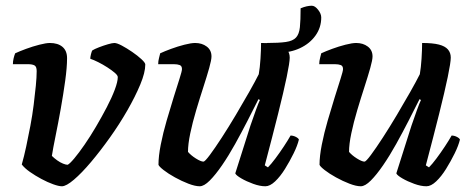

<svg xmlns="http://www.w3.org/2000/svg" viewBox="-20 -650 1645 670"><path d="M196 0Q185 0 165.5 -7Q146 -14 124.5 -25.5Q103 -37 84.5 -50Q66 -63 56 -76Q64 -104 71.5 -139Q79 -174 86 -211Q93 -248 97.5 -284Q102 -320 105 -350.5Q108 -381 108 -402Q108 -418 100 -422Q92 -426 78 -426H25Q25 -436 27.5 -446.5Q30 -457 33 -464Q48 -471 71 -479.5Q94 -488 117.5 -494Q141 -500 154 -500Q182 -500 198 -486.5Q214 -473 214 -447Q214 -415 207.5 -368Q201 -321 192 -270.5Q183 -220 174 -176Q165 -132 161 -106Q169 -98 179.5 -90.5Q190 -83 200 -79Q210 -75 216 -75Q223 -78 239 -97Q255 -116 275 -145Q295 -174 315 -208Q335 -242 352.5 -275.5Q370 -309 380.5 -337Q391 -365 391 -381Q391 -387 380.5 -396Q370 -405 354.5 -415Q339 -425 323 -433Q307 -441 295 -445Q295 -451 297.5 -461Q300 -471 302 -474Q310 -479 325.5 -485Q341 -491 356.5 -495.5Q372 -500 379 -500Q388 -500 405 -491Q422 -482 441 -469Q460 -456 473.5 -443.5Q487 -431 487 -425Q487 -397 469.5 -355Q452 -313 424.5 -265Q397 -217 363.5 -170Q330 -123 297.5 -84.5Q265 -46 238 -23Q211 0 196 0Z M950 -466Q941 -466 930.5 -468Q920 -470 910 -475L911 -500Q953 -500 977.5 -503.5Q1002 -507 1013 -519Q1024 -531 1026.5 -555Q1029 -579 1029 -621Q1041 -626 1050.5 -628Q1060 -630 1068 -630Q1079 -630 1090 -616Q1101 -602 1101 -589Q1101 -554 1081 -526Q1061 -498 1027 -482Q993 -466 950 -466ZM677 0Q661 0 637.5 -9Q614 -18 590.5 -31Q567 -44 551 -56.5Q535 -69 533 -75Q533 -105 541 -145.5Q549 -186 561.5 -229Q574 -272 586 -310.5Q598 -349 606.5 -375.5Q615 -402 615 -409Q615 -420 607 -423Q599 -426 587 -426H532Q532 -437 535 -448Q538 -459 539 -464Q554 -471 577 -479.5Q600 -488 623.5 -494Q647 -500 661 -500Q685 -500 701.5 -487.5Q718 -475 718 -453Q718 -441 710 -412.5Q702 -384 689.5 -345.5Q677 -307 664.5 -265Q652 -223 644 -185Q636 -147 636 -120Q646 -108 663.5 -97Q681 -86 690 -86Q695 -86 712.5 -109.5Q730 -133 754 -170Q778 -207 803 -249Q828 -291 849.5 -329Q871 -367 883 -391Q887 -414 889 -445Q891 -476 891 -500Q928 -500 949.5 -494.5Q971 -489 981 -477.5Q991 -466 991 -449Q991 -432 980.5 -381.5Q970 -331 950.5 -253Q931 -175 904 -73L915 -66Q926 -77 941 -97Q956 -117 970.5 -139Q985 -161 994 -177Q1003 -177 1012 -172.5Q1021 -168 1023 -163Q1018 -142 1004.5 -114.5Q991 -87 974.5 -60.5Q958 -34 940 -17Q922 0 906 0Q887 0 863.5 -8.5Q840 -17 822 -27.5Q804 -38 801 -45L854 -212Q864 -241 873 -266Q882 -291 887 -301L882 -304Q865 -270 844 -229Q823 -188 800.5 -147.5Q778 -107 755 -73.5Q732 -40 712 -20Q692 0 677 0Z M1239 0Q1223 0 1199.5 -9Q1176 -18 1152.5 -31Q1129 -44 1113 -56.5Q1097 -69 1095 -75Q1095 -105 1103 -145.5Q1111 -186 1123.5 -229Q1136 -272 1148 -310.5Q1160 -349 1168.5 -375.5Q1177 -402 1177 -409Q1177 -420 1169 -423Q1161 -426 1149 -426H1094Q1094 -437 1097 -448Q1100 -459 1101 -464Q1116 -471 1139 -479.5Q1162 -488 1185.5 -494Q1209 -500 1223 -500Q1247 -500 1263.5 -487.5Q1280 -475 1280 -453Q1280 -441 1272 -412.5Q1264 -384 1251.5 -345.5Q1239 -307 1226.5 -265Q1214 -223 1206 -185Q1198 -147 1198 -120Q1208 -108 1225.5 -97Q1243 -86 1252 -86Q1257 -86 1274.5 -109.5Q1292 -133 1316 -170Q1340 -207 1365 -249Q1390 -291 1411.5 -329Q1433 -367 1445 -391Q1449 -414 1451 -445Q1453 -476 1453 -500Q1490 -500 1511.5 -494.5Q1533 -489 1543 -477.5Q1553 -466 1553 -449Q1553 -432 1542.5 -381.5Q1532 -331 1512.5 -253Q1493 -175 1466 -73L1477 -66Q1488 -77 1503 -97Q1518 -117 1532.5 -139Q1547 -161 1556 -177Q1565 -177 1574 -172.5Q1583 -168 1585 -163Q1580 -142 1566.5 -114.5Q1553 -87 1536.5 -60.5Q1520 -34 1502 -17Q1484 0 1468 0Q1449 0 1425.5 -8.5Q1402 -17 1384 -27.5Q1366 -38 1363 -45L1416 -212Q1426 -241 1435 -266Q1444 -291 1449 -301L1444 -304Q1427 -270 1406 -229Q1385 -188 1362.5 -147.5Q1340 -107 1317 -73.5Q1294 -40 1274 -20Q1254 0 1239 0Z"/></svg>

Font: Texturina 12pt SemiBold
Style: Italic
Weight: 600
Italic angle: -11°
Version: Version 1.002